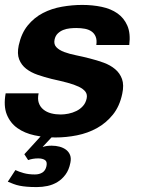

<svg xmlns="http://www.w3.org/2000/svg" viewBox="-32 -551 590 788"><path d="M126.5 -168Q121.6 -145 127.2 -128.7Q132.8 -112.3 146 -101.6Q159.2 -90.8 177.7 -85.9Q196.3 -81.1 216.8 -81.1Q231.9 -81.1 249 -84.5Q266.1 -87.9 281.5 -95.5Q296.9 -103 308.3 -115.7Q319.8 -128.4 323.7 -147Q327.1 -163.1 318.6 -174.6Q310.1 -186 291.3 -195.1Q272.5 -204.1 244.1 -211.7Q215.8 -219.2 179.7 -227.1Q150.4 -234.4 122.8 -243.9Q95.2 -253.4 75.4 -268.8Q55.7 -284.2 46.6 -307.4Q37.6 -330.6 44.9 -365.2Q55.7 -414.6 82 -446.8Q108.4 -479 144.3 -497.6Q180.2 -516.1 222.2 -523.4Q264.2 -530.8 305.7 -530.8Q347.7 -530.8 385.3 -522.9Q422.9 -515.1 450 -496.1Q477.1 -477.1 490.7 -445.6Q504.4 -414.1 498.5 -366.2H363.3Q366.2 -386.7 360.8 -400.1Q355.5 -413.6 344.2 -421.6Q333 -429.7 316.7 -432.9Q300.3 -436 281.2 -436Q269 -436 254.9 -434.6Q240.7 -433.1 228 -428.2Q215.3 -423.3 205.3 -413.8Q195.3 -404.3 191.9 -388.2Q188 -369.1 199.5 -357.2Q210.9 -345.2 231.9 -337.4Q252.9 -329.6 280.8 -324Q308.6 -318.4 336.9 -311Q366.2 -303.7 393.6 -293.7Q420.9 -283.7 440.4 -267.3Q460 -251 468.8 -226.6Q477.5 -202.1 469.7 -166Q459 -114.7 431.2 -80.3Q403.3 -45.9 365.7 -25.1Q328.1 -4.4 283.9 4.4Q239.7 13.2 195.8 13.2Q150.9 13.2 109.9 4.4Q68.8 -4.4 39.3 -25.4Q9.8 -46.4 -4.2 -81.3Q-18.1 -116.2 -8.8 -168ZM31.2 147Q45.4 153.8 65.2 159.4Q85 165 111.3 165Q129.4 165 142.1 157Q154.8 148.9 158.7 130.9Q162.6 112.3 152.3 105.7Q142.1 99.1 125 99.1Q102.1 99.1 83.5 106L67.9 82L144.5 -2H193.4L143.1 51.8H145Q158.7 46.9 180.2 46.9Q197.3 46.9 212.6 51Q228 55.2 239.3 63.7Q250.5 72.3 255.6 85.4Q260.7 98.6 256.8 117.2Q251 146.5 236.8 165.5Q222.7 184.6 203.9 196Q185.1 207.5 163.1 212.2Q141.1 216.8 119.1 216.8Q95.2 216.8 78.4 215.3Q61.5 213.9 48.3 211.2Q35.2 208.5 24.2 204.3Q13.2 200.2 0 194.8Z"/></svg>

Font: XB Khoramshahr
Style: Bold Italic
Weight: 700
Italic angle: -12°
Designer: Behnam
Foundry: Irmug
Version: Version 8.005 2009